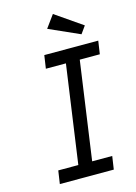

<svg xmlns="http://www.w3.org/2000/svg" viewBox="-133 -974 741 1045"><g transform="rotate(-15 237.0 -452.0)"><path d="M70 0 81 -74H194L272 -626H159L170 -700H474L463 -626H350L272 -74H385L374 0ZM395 -757 222 -834 273 -904 425 -799Z"/></g></svg>

Font: Lexend Light
Style: Italic
Weight: 300
Italic angle: -8.13011°
Designer: Bonnie Shaver-Troup, Thomas Jockin
Foundry: Lexend
Version: Version 1.007